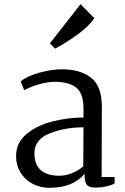

<svg xmlns="http://www.w3.org/2000/svg" viewBox="-20 -888 600 920"><path d="M57 0ZM468 -377 467 -40H529V-9Q512 0 488 5.5Q464 11 439 11Q406 11 395.5 -3Q385 -17 385 -55Q329 12 218 12Q173 12 136 -7.5Q99 -27 78 -61.5Q57 -96 57 -139Q57 -206 109 -247.5Q161 -289 235 -307Q309 -325 380 -325V-367Q380 -441 345 -468.5Q310 -496 243 -496Q211 -496 169 -484.5Q127 -473 96 -456L79 -498Q112 -525 171.5 -540.5Q231 -556 275 -556Q364 -556 416 -516Q468 -476 468 -377ZM145 -154Q145 -46 265 -46Q298 -46 330 -60.5Q362 -75 379 -91L380 -278Q292 -278 218.5 -249Q145 -220 145 -154ZM366 -868 432 -801Q408 -764 353.5 -724Q299 -684 244 -655L219 -680Z"/></svg>

Font: Grenzecho Serif
Style: Serif-Regular
Weight: 400
Designer: Dan Reynolds
Foundry: Dan Reynolds
Version: Version 1.001; ttfautohint (v1.1) -l 5 -r 5 -G 72 -x 0 -D la